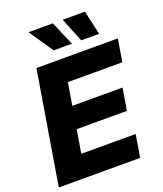

<svg xmlns="http://www.w3.org/2000/svg" viewBox="-168 -1057 989 1165"><g transform="rotate(-20 326.5 -474.0)"><path d="M7.3 0 127.9 -727.5H653.3L629.4 -582H277.8L253.9 -437.5H578.1L554.7 -295.4H230.5L205.6 -145.5H556.6L532.7 0ZM440.9 -792.5 377.4 -948.2H521.5L556.2 -792.5ZM262.7 -792.5 157.2 -948.2H314L380.9 -792.5Z"/></g></svg>

Font: Inter 24pt ExtraBold
Style: Italic
Weight: 800
Italic angle: -9.3988°
Designer: Rasmus Andersson
Foundry: rsms
Version: Version 4.001;git-66647c0bb